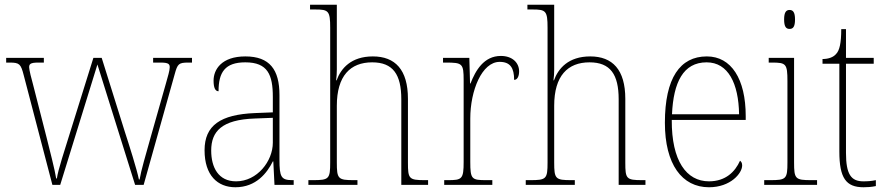

<svg xmlns="http://www.w3.org/2000/svg" viewBox="-20 -780 3739 810"><path d="M80 -463 201 0H234L391 -508L550 0H586L717 -467C729 -511 734 -516 775 -516H790V-536H626V-516H658C692 -516 696 -509 696 -496C696 -482 688 -457 680 -428L617 -206C594 -124 575 -60 569 -23H566C558 -64 523 -174 507 -223L409 -536H374L271 -206C256 -157 224 -61 220 -27H217C212 -61 188 -154 176 -202L119 -425C113 -445 103 -486 103 -496C103 -509 107 -516 141 -516H165V-536H6V-516H21C62 -516 68 -510 80 -463Z M973 10C1061 10 1107 -51 1131 -99H1133L1138 0H1219V-20H1214C1166 -20 1159 -33 1159 -107V-379C1159 -486 1118 -542 1015 -542C915 -542 881 -487 881 -440C881 -410 888 -395 902 -395C902 -475 929 -517 1015 -517C1110 -517 1131 -464 1131 -371V-306L1056 -303C910 -297 843 -251 843 -146C843 -40 898 10 973 10ZM976 -15C901 -15 871 -74 871 -145C871 -226 916 -275 1054 -280L1131 -283V-178C1131 -100 1065 -15 976 -15Z M1281 0H1488V-20H1474C1406 -20 1401 -25 1401 -95V-334C1401 -460 1458 -517 1550 -517C1638 -517 1673 -466 1673 -361V0H1786V-20H1772C1705 -20 1701 -26 1701 -94V-363C1701 -486 1647 -542 1553 -542C1461 -542 1418 -491 1400 -441H1398C1400 -455 1401 -472 1401 -487V-760H1288V-740H1310C1366 -740 1373 -734 1373 -663V-95C1373 -25 1368 -20 1300 -20H1281Z M1854 0H2057V-20H2031C1970 -20 1964 -24 1964 -97V-280C1964 -398 2013 -519 2088 -519C2133 -519 2149 -493 2149 -443C2163 -443 2170 -459 2170 -479C2170 -515 2142 -544 2093 -544C2021 -544 1986 -482 1965 -428H1963L1960 -536H1849V-516H1861C1931 -516 1936 -512 1936 -441V-97C1936 -24 1929 -20 1869 -20H1854Z M2198 0H2405V-20H2391C2323 -20 2318 -25 2318 -95V-334C2318 -460 2375 -517 2467 -517C2555 -517 2590 -466 2590 -361V0H2703V-20H2689C2622 -20 2618 -26 2618 -94V-363C2618 -486 2564 -542 2470 -542C2378 -542 2335 -491 2317 -441H2315C2317 -455 2318 -472 2318 -487V-760H2205V-740H2227C2283 -740 2290 -734 2290 -663V-95C2290 -25 2285 -20 2217 -20H2198Z M2971 10C3062 10 3111 -49 3111 -82C3111 -93 3107 -98 3102 -102C3081 -55 3041 -15 2971 -15C2876 -15 2813 -101 2814 -274H3126V-290C3126 -447 3065 -542 2962 -542C2849 -542 2785 -451 2785 -262C2785 -87 2857 10 2971 10ZM3098 -298H2815C2821 -432 2862 -517 2961 -517C3052 -517 3096 -428 3098 -298Z M3311 -658C3325 -658 3334 -666 3334 -698C3334 -729 3325 -738 3311 -738C3297 -738 3288 -729 3288 -698C3288 -666 3297 -658 3311 -658ZM3204 0H3427V-20H3403C3335 -20 3330 -25 3330 -95V-536H3223V-516H3237C3296 -516 3302 -511 3302 -438V-95C3302 -25 3297 -20 3229 -20H3204Z M3623 10C3639 10 3656 9 3675 5V-20C3655 -16 3642 -15 3622 -15C3571 -15 3549 -44 3549 -135V-511H3666V-536H3549V-657H3529C3529 -599 3522 -567 3507 -552C3496 -539 3476 -531 3450 -531V-511H3521V-141C3521 -29 3549 10 3623 10Z"/></svg>

Font: Noto Serif Tamil SemiCondensed Thin
Style: Regular
Weight: 100
Width: 4
Designer: Indian Type Foundry, Tom Grace, and the Monotype Design Team
Foundry: Monotype Imaging Inc.
Version: Version 2.004